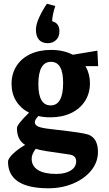

<svg xmlns="http://www.w3.org/2000/svg" viewBox="-20 -776 583 1031"><path d="M23 92Q23 76 48.5 51Q74 26 115 2Q71 -24 71 -88Q71 -108 136 -171Q92 -193 67 -233Q42 -273 42 -326Q42 -380 68.5 -421.5Q95 -463 143 -485.5Q191 -508 254 -508Q321 -508 371 -482L503 -504L507 -421H439Q463 -379 463 -329Q463 -275 436.5 -233.5Q410 -192 362 -169Q314 -146 251 -146Q214 -146 186 -153Q167 -133 167 -120Q167 -104 186 -96Q205 -88 252 -83Q356 -71 396 -65Q436 -59 455 -53Q506 -33 506 40Q506 94 470.5 138.5Q435 183 374 209Q313 235 240 235Q132 235 77.5 199Q23 163 23 92ZM319 -331Q319 -444 254 -444Q186 -444 186 -324Q186 -210 252 -210Q319 -210 319 -331ZM282 158Q331 158 360 139.5Q389 121 389 90Q389 60 355 54L225 35Q194 30 172 23Q150 52 150 76Q150 116 184 137Q218 158 282 158ZM260 -662Q299 -652 299 -609Q299 -577 280.5 -560.5Q262 -544 237 -544Q206 -544 189.5 -562.5Q173 -581 173 -617Q173 -645 191 -684Q209 -723 232 -756L277 -744Q261 -696 260 -662Z"/></svg>

Font: Andada Pro ExtraBold
Style: Regular
Weight: 800
Designer: Carolina Giovagnoli
Foundry: Huerta Tipografica
Version: Version 3.005; ttfautohint (v1.8.4)